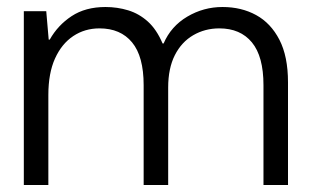

<svg xmlns="http://www.w3.org/2000/svg" viewBox="-20 -528 882 548"><path d="M48 0V-496H112L119 -415H122Q145 -456 184.5 -482Q224 -508 281 -508Q315 -508 346 -498.5Q377 -489 402 -466.5Q427 -444 444 -404H447Q468 -453 514.5 -480.5Q561 -508 615 -508Q669 -508 711 -485Q753 -462 777.5 -414.5Q802 -367 802 -293V0H732V-285Q732 -367 699 -407Q666 -447 606 -447Q565 -447 531.5 -427.5Q498 -408 479 -370.5Q460 -333 460 -278V0H390V-285Q390 -367 357 -407Q324 -447 264 -447Q222 -447 189 -425Q156 -403 137 -361Q118 -319 118 -257V0Z"/></svg>

Font: DM Sans 36pt Light
Style: Regular
Weight: 300
Designer: Colophon Foundry, Jonny Pinhorn
Foundry: Colophon Foundry
Version: Version 4.004;gftools[0.9.30]